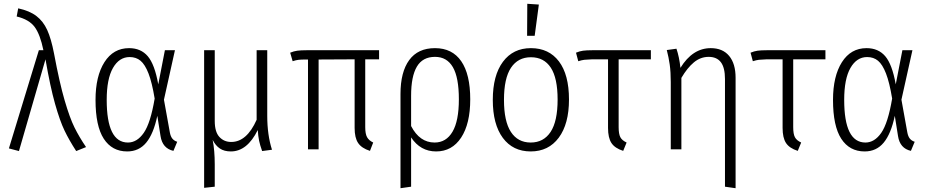

<svg xmlns="http://www.w3.org/2000/svg" viewBox="-20 -788 4895 1013"><path d="M265 -506Q294 -351 321 -258.5Q348 -166 373 -115.5Q398 -65 434 -12L382 9Q345 -48 320.5 -99Q296 -150 270.5 -240Q245 -330 220 -475L80 9L27 -5L185 -523H209Q192 -606 163 -645.5Q134 -685 68 -701L76 -744Q136 -731 172 -703.5Q208 -676 229 -630Q250 -584 265 -506Z M815 -343 850 -523H903L845 -262L876 -90Q880 -68 889.5 -56.5Q899 -45 915 -40L895 8Q837 -5 827 -70L810 -177Q790 -82 751.5 -35.5Q713 11 651 11Q571 11 527.5 -56Q484 -123 484 -261Q484 -386 531 -460Q578 -534 661 -534Q723 -534 759.5 -491.5Q796 -449 815 -343ZM543 -261Q543 -36 655 -36Q703 -36 738.5 -87Q774 -138 796 -268Q782 -353 763.5 -400.5Q745 -448 721.5 -467.5Q698 -487 664 -487Q609 -487 576 -429.5Q543 -372 543 -261Z M1363 9Q1352 -22 1347 -45.5Q1342 -69 1340 -102Q1284 11 1198 11Q1163 11 1140 -4.5Q1117 -20 1102 -50Q1113 6 1113 79V197L1057 203V-523H1113V-150Q1113 -92 1137.5 -65.5Q1162 -39 1200 -39Q1282 -39 1334 -156V-523H1390V-177Q1390 -76 1415 2Z M1907 -475V-117Q1907 -82 1916.5 -64.5Q1926 -47 1949 -36L1932 8Q1888 -6 1869.5 -33.5Q1851 -61 1851 -113V-475L1661 -474V0H1605V-474H1595Q1569 -474 1555.5 -472.5Q1542 -471 1524 -465L1511 -510Q1530 -518 1548.5 -520.5Q1567 -523 1598 -523H1980V-475Z M2461 -264Q2461 -135 2413 -62Q2365 11 2281 11Q2198 11 2149 -63V197L2093 205V-292Q2093 -408 2139 -471Q2185 -534 2275 -534Q2366 -534 2413.5 -465Q2461 -396 2461 -264ZM2401 -264Q2401 -379 2369.5 -433.5Q2338 -488 2275 -488Q2210 -488 2179.5 -436.5Q2149 -385 2149 -283V-123Q2194 -36 2273 -36Q2334 -36 2367.5 -93Q2401 -150 2401 -264Z M2982 -263Q2982 -134 2928 -61.5Q2874 11 2780 11Q2686 11 2633 -60.5Q2580 -132 2580 -261Q2580 -390 2633.5 -462Q2687 -534 2781 -534Q2876 -534 2929 -464Q2982 -394 2982 -263ZM2639 -261Q2639 -148 2675.5 -92Q2712 -36 2780 -36Q2848 -36 2885 -92Q2922 -148 2922 -263Q2922 -376 2886 -431Q2850 -486 2781 -486Q2713 -486 2676 -430.5Q2639 -375 2639 -261ZM2823 -764 2801 -599H2761L2762 -768Z M3244 -475V-117Q3244 -81 3253 -64Q3262 -47 3286 -36L3268 8Q3224 -6 3206 -33.5Q3188 -61 3188 -113V-475H3104Q3076 -474 3063 -472.5Q3050 -471 3031 -465L3019 -510Q3038 -518 3056 -520.5Q3074 -523 3105 -523H3414V-475Z M3861 -378V205L3805 197V-371Q3805 -431 3783.5 -459.5Q3762 -488 3719 -488Q3676 -488 3641 -459Q3606 -430 3575 -377V0H3519V-355Q3519 -408 3513.5 -447Q3508 -486 3498 -524L3549 -531Q3564 -487 3570 -430Q3634 -534 3730 -534Q3793 -534 3827 -493Q3861 -452 3861 -378Z M4165 -475V-117Q4165 -81 4174 -64Q4183 -47 4207 -36L4189 8Q4145 -6 4127 -33.5Q4109 -61 4109 -113V-475H4025Q3997 -474 3984 -472.5Q3971 -471 3952 -465L3940 -510Q3959 -518 3977 -520.5Q3995 -523 4026 -523H4335V-475Z M4706 -343 4741 -523H4794L4736 -262L4767 -90Q4771 -68 4780.5 -56.5Q4790 -45 4806 -40L4786 8Q4728 -5 4718 -70L4701 -177Q4681 -82 4642.5 -35.5Q4604 11 4542 11Q4462 11 4418.5 -56Q4375 -123 4375 -261Q4375 -386 4422 -460Q4469 -534 4552 -534Q4614 -534 4650.5 -491.5Q4687 -449 4706 -343ZM4434 -261Q4434 -36 4546 -36Q4594 -36 4629.5 -87Q4665 -138 4687 -268Q4673 -353 4654.5 -400.5Q4636 -448 4612.5 -467.5Q4589 -487 4555 -487Q4500 -487 4467 -429.5Q4434 -372 4434 -261Z"/></svg>

Font: Fira Sans Condensed Light
Style: Regular
Weight: 300
Width: 3
Designer: bBox Type GmbH & Carrois Corporate GbR & Edenspiekermann AG
Foundry: bBox Type GmbH & Carrois Corporate GbR & Edenspiekermann AG
Version: Version 4.301